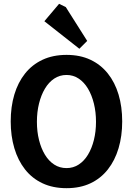

<svg xmlns="http://www.w3.org/2000/svg" viewBox="-20 -980 695 1004"><path d="M328 4Q257 4 202.5 -21.5Q148 -47 111 -94Q74 -141 55 -205Q36 -269 36 -345Q36 -422 55 -485.5Q74 -549 111 -595.5Q148 -642 202.5 -667.5Q257 -693 328 -693Q399 -693 453 -667.5Q507 -642 544 -595.5Q581 -549 600 -485.5Q619 -422 619 -345Q619 -269 600 -205Q581 -141 544 -94Q507 -47 453 -21.5Q399 4 328 4ZM328 -101Q363 -101 391.5 -119.5Q420 -138 440 -171Q460 -204 471 -248Q482 -292 482 -343Q482 -394 471 -438.5Q460 -483 440 -516.5Q420 -550 391.5 -569Q363 -588 328 -588Q292 -588 263.5 -569Q235 -550 215 -516.5Q195 -483 184 -438.5Q173 -394 173 -343Q173 -292 184 -248Q195 -204 215 -171Q235 -138 263.5 -119.5Q292 -101 328 -101ZM395 -725 212 -869 289 -960 324 -943 436 -766Z"/></svg>

Font: Kreon
Style: Bold
Weight: 700
Designer: Julia Petretta
Foundry: Julia Petretta and Eli Heuer
Version: Version 2.002